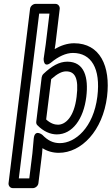

<svg xmlns="http://www.w3.org/2000/svg" viewBox="-20 -751 579 990"><path d="M197 40 199 13C222 28 251 37 283 37C400 37 510 -77 532 -253C551 -411 495 -528 362 -528C327 -528 293 -516 262 -498L266 -524L288 -706C289 -717 281 -731 266 -731H163C152 -731 137 -721 135 -706L24 194C23 205 31 219 46 219H150C161 219 176 209 178 194ZM147 40 131 169H77L182 -681H235L216 -524L205 -448C205 -448 203 -396 244 -429C280 -459 320 -478 356 -478C450 -478 500 -399 482 -253C462 -93 368 -13 289 -13C254 -13 227 -26 198 -56C198 -56 159 -87 154 -37ZM172 -106C204 -73 240 -58 273 -58C353 -58 411 -137 425 -252C437 -351 416 -433 327 -433C284 -433 245 -409 204 -370C199 -365 196 -359 195 -353L167 -124C166 -117 168 -110 172 -106ZM218 -135 244 -343C277 -372 300 -383 321 -383C366 -383 387 -349 375 -252C362 -145 316 -108 279 -108C262 -108 241 -114 218 -135Z"/></svg>

Font: Falling Sky
Style: CondOuObl
Weight: 400
Designer: Paul D. Hunt
Foundry: Adobe Systems Incorporated
Version: Version 1.02